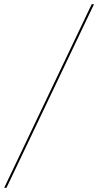

<svg xmlns="http://www.w3.org/2000/svg" viewBox="-98 -780 471 921"><path d="M-78 121H-67L353 -760H342Z"/></svg>

Font: Noto Serif Display SemiBold
Style: Italic
Weight: 600
Italic angle: -12°
Designer: Monotype Design Team
Foundry: Monotype Imaging Inc.
Version: Version 2.009